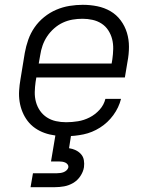

<svg xmlns="http://www.w3.org/2000/svg" viewBox="-20 -558 640 798"><path d="M255 8Q232 8 209 5Q186 2 165 -5.5Q144 -13 126 -25.5Q108 -38 95 -55Q82 -72 73.5 -92.5Q65 -113 61.5 -135.5Q58 -158 59.5 -181.5Q61 -205 65 -228L83 -338Q88 -366 97.5 -393Q107 -420 123.5 -444Q140 -468 163.5 -487Q187 -506 214 -517.5Q241 -529 269 -533.5Q297 -538 324 -538Q355 -538 384.5 -532Q414 -526 439 -511.5Q464 -497 481.5 -473.5Q499 -450 507.5 -422Q516 -394 516 -363.5Q516 -333 510 -302L499 -236H131L128 -218Q125 -197 124.5 -175.5Q124 -154 129.5 -134Q135 -114 146.5 -97.5Q158 -81 175 -70Q192 -59 212.5 -54.5Q233 -50 255 -50Q279 -50 304 -54Q329 -58 352.5 -70Q376 -82 394 -102Q412 -122 418 -147H483Q474 -111 451 -79.5Q428 -48 395.5 -27.5Q363 -7 327 0.5Q291 8 255 8ZM141 -294H444L447 -312Q450 -333 450.5 -354.5Q451 -376 446 -395.5Q441 -415 430 -432Q419 -449 402 -460Q385 -471 364.5 -475.5Q344 -480 323 -480Q302 -480 281.5 -476.5Q261 -473 241.5 -464Q222 -455 205 -440Q188 -425 176 -407Q164 -389 157 -369Q150 -349 147 -328ZM107 220 117 162H217Q224 162 231 161Q238 160 244.5 157.5Q251 155 256.5 150Q262 145 264 138Q264 138 264 138Q264 138 264 138Q265 131 261 125.5Q257 120 251 117.5Q245 115 238.5 114Q232 113 225 113H192L211 0H276L267 58Q281 60 294 66Q307 72 316.5 82.5Q326 93 328.5 107.5Q331 122 329 137Q326 156 314 174Q302 192 284 202.5Q266 213 246.5 216.5Q227 220 207 220Z"/></svg>

Font: Iosevka Curly LtExObl
Style: Regular
Weight: 300
Width: 7
Italic angle: -9°
Monospace: yes
Designer: Belleve Invis
Foundry: Belleve Invis
Version: Version 11.1.0; ttfautohint (v1.8.3)